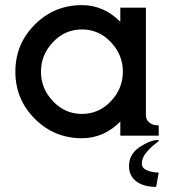

<svg xmlns="http://www.w3.org/2000/svg" viewBox="-20 -530 680 750"><path d="M534 109Q534 127 554.5 135.5Q575 144 600 144L590 200Q541 200 512.5 178.5Q484 157 484 118Q484 72 525.5 44.5Q567 17 596 17Q601 17 601 19Q601 21 584.5 33.5Q568 46 551 66.5Q534 87 534 109ZM187 -365.5Q140 -316 140 -250Q140 -184 187 -134.5Q234 -85 300 -85Q366 -85 413 -134.5Q460 -184 460 -250Q460 -316 413 -365.5Q366 -415 300 -415Q234 -415 187 -365.5ZM600 -40V0H450V-55Q385 10 300 10Q192 10 116 -66Q40 -142 40 -250Q40 -358 116 -434Q192 -510 300 -510Q385 -510 450 -445V-500H550V-80Q550 -62 562.5 -52Q575 -42 588 -41Z"/></svg>

Font: Laverick
Style: Regular
Weight: 400
Designer: Daniel Pimley
Foundry: Daniel Pimley
Version: Version 1.000;PS 001.001;hotconv 1.0.56